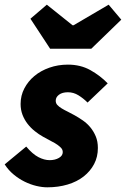

<svg xmlns="http://www.w3.org/2000/svg" viewBox="-30 -788 538 820"><path d="M172 12Q150 12 125 6Q100 0 75.5 -12Q51 -24 28.5 -42.5Q6 -61 -10 -86L82 -162Q109 -130 134 -117Q159 -104 182 -104Q205 -104 221.5 -113.5Q238 -123 238 -138Q238 -148 232 -155Q226 -162 215.5 -169.5Q205 -177 189 -185Q173 -193 154 -204Q136 -214 118.5 -228Q101 -242 87.5 -259.5Q74 -277 66 -298Q58 -319 58 -344Q58 -380 74 -410.5Q90 -441 117 -463.5Q144 -486 181 -499Q218 -512 260 -512Q314 -512 356 -488.5Q398 -465 430 -432L344 -350Q326 -368 305 -381Q284 -394 260 -394Q236 -394 222 -383.5Q208 -373 208 -358Q208 -347 215 -339.5Q222 -332 233.5 -325Q245 -318 259.5 -311Q274 -304 288 -296Q306 -286 324 -273.5Q342 -261 356 -244Q370 -227 379 -205.5Q388 -184 388 -156Q388 -118 372 -87.5Q356 -57 327.5 -34.5Q299 -12 259 0Q219 12 172 12ZM184 -580 100 -708 170 -768 280 -680H284L434 -768L488 -704L360 -580Z"/></svg>

Font: mr_Source Sans Pro
Style: Italic
Weight: 900
Italic angle: -11°
Designer: Paul D. Hunt
Foundry: Adobe Systems Incorporated
Version: Version 1.076;July 10, 2024;FontCreator 11.5.0.2430 64-bit